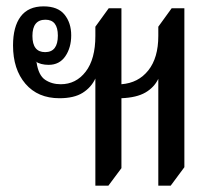

<svg xmlns="http://www.w3.org/2000/svg" viewBox="-20 -578 676 604"><path d="M280 6V-331Q267 -303 240 -286Q213 -269 167 -269Q99 -269 60 -314.5Q21 -360 21 -435Q21 -494 45 -526Q69 -558 117 -558Q162 -558 183 -532Q204 -506 204 -467Q204 -428 185.5 -401Q167 -374 133 -374Q108 -374 91 -385L95 -382Q101 -341 122 -327Q143 -313 171 -313Q219 -313 249.5 -352.5Q280 -392 280 -465V-494L322 -552H362V-313Q415 -317 446.5 -356.5Q478 -396 478 -465V-494L520 -552H560V-52L517 6H478V-330Q465 -303 437.5 -287Q410 -271 362 -269V-49L321 6ZM122 -414Q162 -414 162 -466Q162 -516 123 -516Q82 -516 82 -465Q82 -414 122 -414Z"/></svg>

Font: Noto Serif Thai Condensed
Style: Regular
Weight: 400
Width: 3
Designer: Monotype Design Team
Foundry: Monotype Imaging Inc.
Version: Version 2.002; ttfautohint (v1.8.4.7-5d5b)